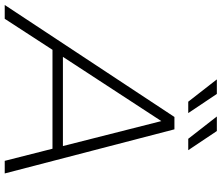

<svg xmlns="http://www.w3.org/2000/svg" viewBox="-128 -834 915 792"><g transform="rotate(90 329.0 -437.5)"><path d="M-47 0 415 -700H466L648 0H596L546 -197H138L10 0ZM167 -240H535L432 -646ZM352 -757 260 -875H320L399 -757ZM505 -757 413 -875H473L552 -757Z"/></g></svg>

Font: Montserrat Light
Style: Italic
Weight: 300
Italic angle: -11.3°
Designer: Julieta Ulanovsky
Foundry: Julieta Ulanovsky
Version: Version 9.000; ttfautohint (v1.8.4.7-5d5b)